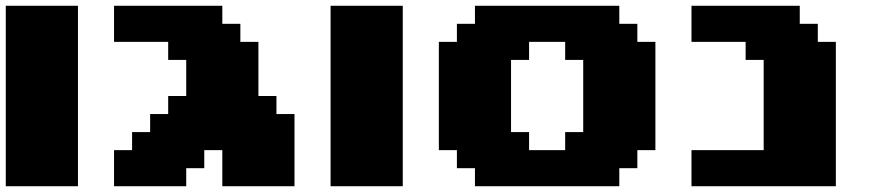

<svg xmlns="http://www.w3.org/2000/svg" viewBox="-20 -645 3040 665"><path d="M0 0H250V-625H0Z M750 0H1000V-250H937.5V-312.5H875V-500H812.5V-562.5H750V-625H375V-500H562.5V-437.5H625V-312.5H562.5V-250H500V-187.5H437.5V-125H375V0H625V-62.5H687.5V-125H750Z M1125 0H1375V-625H1125Z M1625 0H2125V-62.5H2187.5V-125H2250V-500H2187.5V-562.5H2125V-625H1625V-562.5H1562.5V-500H1500V-125H1562.5V-62.5H1625ZM1937.5 -125H1812.5V-187.5H1750V-437.5H1812.5V-500H1937.5V-437.5H2000V-187.5H1937.5Z M2375 0H2875V-500H2812.5V-562.5H2750V-625H2375V-500H2562.5V-437.5H2625V-125H2375Z"/></svg>

Font: Faithful 32x
Style: Bold
Weight: 400
Foundry: Faithful Resource Pack
Version: Version 1.0; January 27, 2023